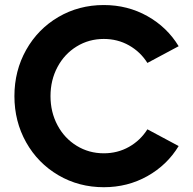

<svg xmlns="http://www.w3.org/2000/svg" viewBox="-20 -741 780 774"><path d="M38.1 -353.5Q38.1 -455.6 85.4 -539.8Q132.8 -624 215.3 -672.4Q297.9 -720.7 398.4 -720.7Q494.6 -720.7 574.2 -676Q653.8 -631.3 700.2 -554.7L574.2 -487.3Q545.9 -532.2 500 -558.1Q454.1 -584 398.4 -584Q338.4 -584 289.1 -553.7Q239.7 -523.4 211.7 -470.7Q183.6 -418 183.6 -353.5Q183.6 -289.1 211.7 -236.3Q239.7 -183.6 289.1 -153.3Q338.4 -123 398.4 -123Q454.1 -123 500 -148.9Q545.9 -174.8 574.2 -219.7L700.2 -152.3Q653.8 -75.7 574.2 -31Q494.6 13.7 398.4 13.7Q297.9 13.7 215.3 -34.7Q132.8 -83 85.4 -167.2Q38.1 -251.5 38.1 -353.5Z"/></svg>

Font: Wanted Sans
Style: Bold
Weight: 700
Designer: Original Design by Kil Hyung-jin and Kang Hanbin, Wanted Lab, Inc; Hangeul from Source Han Sans by Jang Soo-young and Ka
Foundry: Wanted Lab, Inc.
Version: Version 1.000